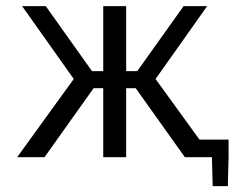

<svg xmlns="http://www.w3.org/2000/svg" viewBox="-20 -519 775 634"><path d="M590.4 0 411.8 -250.6 479.1 -278.2 680.8 0ZM320.9 0V-498.8H396.6V0ZM350 -227.8V-284.1H487.8V-227.8ZM417.7 -262.3 586.3 -498.8H664.1L488.2 -250.4ZM127.1 0H36.7L238 -278.2L305.3 -250.6ZM367.5 -227.8H228.9V-284.1H367.5ZM299.3 -262.3 229.1 -250.4 53 -498.8H131.1ZM627.1 0V-58H734.8V0ZM734.8 0 732.3 95.6H682.3L679.8 0Z"/></svg>

Font: Russolo 10pt ExtraLight
Style: Regular
Weight: 200
Designer: Micah Stupak-Hahn
Version: Version 1.000